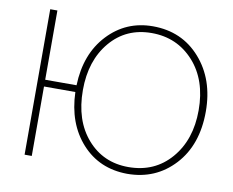

<svg xmlns="http://www.w3.org/2000/svg" viewBox="-78 -816 1121 923"><g transform="rotate(10 482.0 -355.0)"><path d="M597 5Q461 4 375 -91Q289 -186 284 -339H131V0H96V-710H131V-372H284Q289 -526 377.5 -620.5Q466 -715 597 -715Q739 -715 828.5 -613.5Q918 -512 918 -355Q918 -192 827 -93.5Q736 5 597 5ZM597 -28Q725 -28 804 -119.5Q883 -211 883 -355Q883 -503 802 -592.5Q721 -682 597 -682Q472 -682 395 -590.5Q318 -499 318 -355Q318 -207 396 -117.5Q474 -28 597 -28Z"/></g></svg>

Font: Raleway-v4020 ExtraLight
Style: Regular
Weight: 275
Designer: Matt McInerney, Pablo Impallari, Rodrigo Fuenzalida
Foundry: Matt McInerney, Pablo Impallari, Rodrigo Fuenzalida
Version: Version 4.020;PS 004.020;hotconv 1.0.88;makeotf.lib2.5.64775